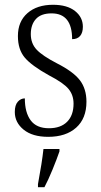

<svg xmlns="http://www.w3.org/2000/svg" viewBox="-20 -563 423 804"><path d="M42 -94Q42 -123 54.5 -137Q67 -151 84 -151Q84 -92 108.5 -59Q133 -26 185 -26Q234 -26 261 -53Q288 -80 288 -129Q288 -165 267 -190.5Q246 -216 186 -247Q112 -288 83.5 -322Q55 -356 55 -412Q55 -473 95 -508Q135 -543 202 -543Q261 -543 294 -517Q327 -491 327 -451Q327 -426 315.5 -412.5Q304 -399 282 -399Q282 -507 196 -507Q152 -507 130.5 -483.5Q109 -460 109 -420Q109 -381 133.5 -355Q158 -329 218 -298Q287 -263 314.5 -227Q342 -191 342 -137Q342 -67 299 -28.5Q256 10 182 10Q116 10 79 -20Q42 -50 42 -94ZM139 208Q156 117 162 61H229V71Q218 103 200 147Q182 191 166 221H139Z"/></svg>

Font: Noto Serif NarrowLight
Style: Regular
Weight: 300
Width: 4
Designer: Monotype Design Team
Foundry: Monotype Imaging Inc.
Version: Version 1.001